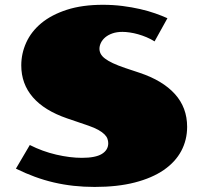

<svg xmlns="http://www.w3.org/2000/svg" viewBox="-20 -757 832 789"><path d="M102.5 -161.1Q154.3 -134.8 210.9 -121.6Q267.6 -108.4 316.4 -108.4Q372.6 -108.4 398.7 -124.5Q424.8 -140.6 424.8 -168.5Q424.8 -177.2 421.6 -186.5Q418.5 -195.8 409.4 -204.8Q400.4 -213.9 384.5 -222.9Q368.7 -231.9 343.3 -240.7L255.9 -270.5Q162.1 -302.7 114.7 -357.7Q67.4 -412.6 67.4 -488.3Q67.4 -537.1 87.9 -582.3Q108.4 -627.4 149.9 -661.9Q191.4 -696.3 254.6 -716.8Q317.9 -737.3 402.8 -737.3Q444.8 -737.3 483.4 -732.4Q522 -727.5 555.9 -719.7Q589.8 -711.9 618.2 -701.9Q646.5 -691.9 668 -682.1L615.2 -586.9Q599.6 -596.7 582.3 -604Q564.9 -611.3 547.6 -616.2Q530.3 -621.1 513.7 -623.5Q497.1 -626 483.4 -626Q460 -626 442.4 -619.9Q424.8 -613.8 412.8 -603.8Q400.9 -593.8 394.8 -581.3Q388.7 -568.8 388.7 -556.6Q388.7 -545.9 393.8 -535.9Q398.9 -525.9 411.4 -516.4Q423.8 -506.8 444.1 -497.3Q464.4 -487.8 494.6 -477.5L553.2 -458Q648.4 -426.3 698.7 -370.6Q749 -314.9 749 -235.8Q749 -182.1 724.9 -136.7Q700.7 -91.3 652.8 -58.3Q605 -25.4 533.9 -7.1Q462.9 11.2 369.1 11.2Q324.2 11.2 282.5 6.6Q240.7 2 200.9 -7.3Q161.1 -16.6 122.6 -30.8Q84 -44.9 45.4 -64Z"/></svg>

Font: Poller One
Style: Regular
Weight: 400
Designer: Yvonne Schttler
Foundry: Yvonne Schttler
Version: Version 1.002